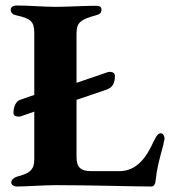

<svg xmlns="http://www.w3.org/2000/svg" viewBox="-20 -675 626 700"><path d="M40 -619C93 -607 105 -597 105 -553V-329L53 -311C38 -306 29 -285 29 -263C29 -254 37 -250 46 -250C50 -250 55 -250 59 -252L105 -268V-95C105 -54 87 -43 42 -31C30 -27 21 -19 21 -10C21 -2 29 5 42 5C74 5 142 0 184 0C301 0 476 5 531 5C542 5 546 -5 547 -14C552 -62 560 -90 576 -149C576 -154 580 -166 580 -169C580 -177 576 -189 566 -189C558 -189 551 -183 539 -157C515 -104 480 -51 415 -51H313C273 -51 259 -66 259 -103V-311L368 -348C391 -356 399 -373 399 -398C399 -409 390 -413 381 -413C379 -413 376 -413 373 -412L259 -373V-553C259 -593 274 -604 329 -619C343 -623 350 -627 350 -640C350 -649 343 -654 332 -654C288 -654 223 -650 182 -650C141 -650 85 -655 39 -655C29 -655 19 -649 19 -640C19 -629 26 -622 40 -619Z"/></svg>

Font: EB Garamond
Style: Bold
Weight: 700
Designer: Georg Duffner and Octavio Pardo
Foundry: Georg Duffner
Version: Version 1.000;PS 001.000;hotconv 1.0.88;makeotf.lib2.5.64775